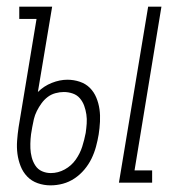

<svg xmlns="http://www.w3.org/2000/svg" viewBox="-20 -550 540 578"><path d="M338 0 426 -530H466L385 -37H438V0ZM132 8Q112 8 93.5 1.5Q75 -5 62 -18.5Q49 -32 42 -50Q35 -68 32.5 -87Q30 -106 31.5 -126.5Q33 -147 36 -167L90 -493H38V-530H137L94 -273Q112 -291 136 -300.5Q160 -310 183 -310Q202 -310 220 -304Q238 -298 250.5 -285.5Q263 -273 270 -256Q277 -239 279.5 -221Q282 -203 281 -183.5Q280 -164 277 -145Q274 -127 269 -108.5Q264 -90 255.5 -72.5Q247 -55 234 -39.5Q221 -24 204.5 -13Q188 -2 169.5 3Q151 8 132 8ZM133 -29Q155 -29 175 -40Q195 -51 208 -69.5Q221 -88 227.5 -108.5Q234 -129 238 -150Q240 -164 241 -178Q242 -192 240 -205.5Q238 -219 233.5 -231.5Q229 -244 220.5 -254Q212 -264 199 -268.5Q186 -273 172 -273Q160 -273 147 -269.5Q134 -266 123.5 -258Q113 -250 105 -239Q97 -228 91 -216Q85 -204 82 -191.5Q79 -179 77 -167L76 -161Q73 -146 72 -131.5Q71 -117 71.5 -103.5Q72 -90 75.5 -76.5Q79 -63 86.5 -51.5Q94 -40 106.5 -34.5Q119 -29 133 -29Z"/></svg>

Font: Iosevka Slab Extralight
Style: Italic
Weight: 200
Italic angle: -9°
Monospace: yes
Designer: Belleve Invis
Foundry: Belleve Invis
Version: Version 11.1.1; ttfautohint (v1.8.3)